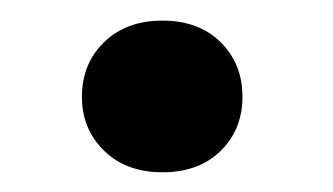

<svg xmlns="http://www.w3.org/2000/svg" viewBox="-20 -166 331 191"><path d="M141.6 -145.5Q177.7 -145.5 199.5 -124Q221.2 -102.5 221.2 -69.8Q221.2 -37.1 199.5 -15.9Q177.7 5.4 141.6 5.4Q105.5 5.4 83.5 -16.1Q61.5 -37.6 61.5 -69.8Q61.5 -102.5 83.5 -124Q105.5 -145.5 141.6 -145.5Z"/></svg>

Font: Mardoto
Style: Bold
Weight: 700
Designer: Christian Robertson, Vahan Hovhannisyan
Foundry: Google
Version: Version 1.000